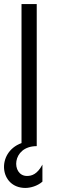

<svg xmlns="http://www.w3.org/2000/svg" viewBox="-21 -720 286 946"><path d="M160 0V-700H85V-15C-41 31 -24 206 104 206C128 206 163 197 188 175V91C163 138 136 147 112 147C34 147 35 0 160 0Z"/></svg>

Font: Absans
Style: Regular
Weight: 400
Designer: Valerio Monopoli
Version: Version 1.200;Glyphs 3.2 (3217)